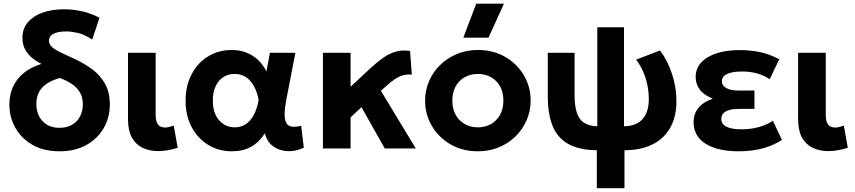

<svg xmlns="http://www.w3.org/2000/svg" viewBox="-20 -784 4518 1014"><path d="M294.5 15Q211 15 152 -18.8Q93 -52.5 61.2 -109Q29.5 -165.5 29.5 -233Q29.5 -283.5 48.8 -325.8Q68 -368 105.8 -398.8Q143.5 -429.5 199 -446.5Q179 -456 155.5 -473.5Q132 -491 115.2 -518.2Q98.5 -545.5 98.5 -584.5Q98.5 -633 127.2 -666.5Q156 -700 205.5 -717.5Q255 -735 318.5 -735Q362 -735 408.5 -725.5Q455 -716 505.5 -690.5L467 -575Q424 -603 389.5 -610.5Q355 -618 331.5 -618Q283 -618 260.8 -604.8Q238.5 -591.5 238.5 -570Q238.5 -549.5 256 -534.5Q273.5 -519.5 304 -505.2Q334.5 -491 373.5 -473Q424 -449.5 466.5 -418.5Q509 -387.5 534.5 -342.2Q560 -297 560 -231.5Q560 -164 528 -108Q496 -52 436.5 -18.5Q377 15 294.5 15ZM294.5 -109Q332 -109 359.5 -124.5Q387 -140 402.2 -168Q417.5 -196 417.5 -233.5Q417.5 -271.5 401 -298Q384.5 -324.5 357 -342.2Q329.5 -360 296 -372Q259 -362 231 -344.8Q203 -327.5 187.5 -300.5Q172 -273.5 172 -235.5Q172 -179 205 -144Q238 -109 294.5 -109Z M816 14Q768.5 14 732.2 -3.8Q696 -21.5 676 -58.5Q656 -95.5 656 -154V-505H802V-181Q802 -142 814.2 -126.2Q826.5 -110.5 852 -110.5Q862 -110.5 873.5 -113.2Q885 -116 897.5 -120.5L918.5 -3.5Q891.5 5 865.5 9.5Q839.5 14 816 14Z M1204.5 15Q1136 15 1080.8 -18.2Q1025.5 -51.5 992.8 -111.8Q960 -172 960 -252.5Q960 -313 978.8 -362.2Q997.5 -411.5 1030.5 -446.8Q1063.5 -482 1107.2 -501Q1151 -520 1202.5 -520Q1245.5 -520 1281 -506.2Q1316.5 -492.5 1343.2 -467Q1370 -441.5 1387 -406.5L1405.5 -505H1540L1492.5 -260Q1483.5 -212.5 1483.2 -181.5Q1483 -150.5 1492.2 -134.5Q1501.5 -118.5 1521 -115.2Q1540.5 -112 1570.5 -120L1584.5 -4Q1538.5 17.5 1495 14.2Q1451.5 11 1420.2 -13.2Q1389 -37.5 1379 -80Q1349 -33 1306.5 -9Q1264 15 1204.5 15ZM1220 -111.5Q1254 -111.5 1279.2 -129Q1304.5 -146.5 1321.2 -178.8Q1338 -211 1346 -256Q1343 -273 1337 -291.8Q1331 -310.5 1321.2 -328.8Q1311.5 -347 1297.2 -361.5Q1283 -376 1263.8 -384.8Q1244.5 -393.5 1219 -393.5Q1184.5 -393.5 1158.8 -376.5Q1133 -359.5 1118.5 -328Q1104 -296.5 1104 -253Q1104 -186 1137.2 -148.8Q1170.5 -111.5 1220 -111.5Z M1685.5 0V-505H1831.5V-326L1934.5 -422Q1972 -456.5 2005 -479.5Q2038 -502.5 2071.8 -511.8Q2105.5 -521 2145.5 -515L2155 -390Q2127 -392.5 2104.5 -385.2Q2082 -378 2061.2 -363.2Q2040.5 -348.5 2017.5 -327.5L1991.5 -304.5L2176 0H2012L1889 -218L1831.5 -164V0Z M2504 15Q2422.5 15 2359.5 -21.5Q2296.5 -58 2260.8 -118.8Q2225 -179.5 2225 -252.5Q2225 -306 2245.5 -354.2Q2266 -402.5 2303.5 -439.8Q2341 -477 2392 -498.5Q2443 -520 2504 -520Q2585.5 -520 2648.2 -483.5Q2711 -447 2746.8 -386.2Q2782.5 -325.5 2782.5 -252.5Q2782.5 -199.5 2762 -151Q2741.5 -102.5 2704.2 -65.2Q2667 -28 2616 -6.5Q2565 15 2504 15ZM2504 -111.5Q2542.5 -111.5 2573 -128.8Q2603.5 -146 2621 -177.8Q2638.5 -209.5 2638.5 -252.5Q2638.5 -296 2621.2 -327.5Q2604 -359 2573.5 -376.2Q2543 -393.5 2504 -393.5Q2465 -393.5 2434.2 -376.2Q2403.5 -359 2386.2 -327.5Q2369 -296 2369 -252.5Q2369 -209 2386.5 -177.5Q2404 -146 2434.5 -128.8Q2465 -111.5 2504 -111.5ZM2427 -585 2495 -764.5H2641.5L2560 -585Z M3132 210V9.5Q3034 8 2977.5 -25.8Q2921 -59.5 2897 -122.5Q2873 -185.5 2873 -274V-505H3014.5V-282Q3014.5 -223.5 3026.8 -187.5Q3039 -151.5 3065.5 -135Q3092 -118.5 3134.5 -117V-640H3275.5V-117Q3308 -117.5 3332.8 -127.2Q3357.5 -137 3373.8 -155.5Q3390 -174 3398.2 -200.2Q3406.5 -226.5 3406.5 -259Q3406.5 -298 3399 -335Q3391.5 -372 3376.5 -406Q3361.5 -440 3339.5 -469L3465.5 -517.5Q3507 -462.5 3529.8 -391.5Q3552.5 -320.5 3552.5 -250Q3552.5 -169.5 3520.8 -111.5Q3489 -53.5 3427.8 -22.2Q3366.5 9 3278 9.5V210Z M3880 15Q3771.5 15 3707.2 -24.5Q3643 -64 3643 -140.5Q3643 -181.5 3667.5 -213Q3692 -244.5 3744.5 -263Q3697 -282 3675.5 -311Q3654 -340 3654 -377.5Q3654 -422.5 3683.5 -454.2Q3713 -486 3765.2 -502.8Q3817.5 -519.5 3884.5 -519.5Q3946 -519.5 3996.2 -508.2Q4046.5 -497 4095.5 -471L4045 -365.5Q4015.5 -386 3978.2 -396.2Q3941 -406.5 3899 -406.5Q3868 -406.5 3844 -401.2Q3820 -396 3806.2 -384.8Q3792.5 -373.5 3792.5 -355Q3792.5 -331.5 3815.5 -318.8Q3838.5 -306 3878.5 -306H3964.5V-209H3883.5Q3854.5 -209 3833.2 -203.5Q3812 -198 3800.8 -186.2Q3789.5 -174.5 3789.5 -156Q3789.5 -127.5 3817.5 -114.2Q3845.5 -101 3896 -101Q3943 -101 3985 -112.2Q4027 -123.5 4062 -146L4109.5 -45Q4063.5 -15 4006.5 0Q3949.5 15 3880 15Z M4355 14Q4307.5 14 4271.2 -3.8Q4235 -21.5 4215 -58.5Q4195 -95.5 4195 -154V-505H4341V-181Q4341 -142 4353.2 -126.2Q4365.5 -110.5 4391 -110.5Q4401 -110.5 4412.5 -113.2Q4424 -116 4436.5 -120.5L4457.5 -3.5Q4430.5 5 4404.5 9.5Q4378.5 14 4355 14Z"/></svg>

Font: Geologica SemiBold
Style: Regular
Weight: 600
Designer: Sindre Bremnes, Frode Helland
Foundry: Monokrom Skriftforlag AS
Version: Version 1.010;gftools[0.9.28]